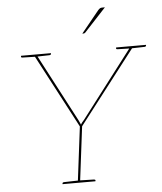

<svg xmlns="http://www.w3.org/2000/svg" viewBox="-60 -970 861 1022"><g transform="rotate(-5 370.0 -459.0)"><path d="M314 0 351 -298 139 -700H149Q151 -700 152.5 -699Q154 -698 155 -696L347 -331Q350 -325 352.5 -319Q355 -313 358 -307Q360 -312 366 -319.5Q372 -327 376 -331L655 -696Q657 -698 659 -699Q661 -700 663 -700H673L363 -298L326 0ZM145 -691 146 -700H161L160 -691ZM651 -691 652 -700H666L665 -691ZM157 -700 154 -688 78 -690Q75 -690 73 -691.5Q71 -693 71 -695L72 -700ZM232 -700 231 -695Q231 -693 228.5 -691.5Q226 -690 224 -690L146 -688L147 -700ZM665 -700 662 -688 586 -690Q583 -690 581 -691.5Q579 -693 579 -695L580 -700ZM740 -700 739 -695Q739 -693 736.5 -691.5Q734 -690 732 -690L654 -688L655 -700ZM232 0 233 -5Q233 -7 235.5 -8.5Q238 -10 240 -10L317 -12V0ZM323 0 325 -12 402 -10Q404 -10 406.5 -8.5Q409 -7 409 -5L408 0ZM526 -918H539L423 -793Q421 -791 418.5 -790Q416 -789 414 -789H407L503 -907Q510 -914 514 -916Q518 -918 526 -918Z"/></g></svg>

Font: Aleo Thin
Style: Italic
Weight: 250
Italic angle: -7°
Designer: Alessio Laiso
Foundry: Alessio Laiso
Version: Version 2.001;gftools[0.9.29]